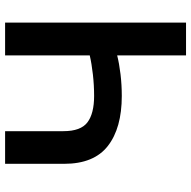

<svg xmlns="http://www.w3.org/2000/svg" viewBox="-18 -750 768 772"><g transform="rotate(-90 366.0 -364.0)"><path d="M93.3 -727.5H224.6V-493.2Q224.6 -423.3 260 -396.5Q295.4 -369.6 366.2 -369.6Q409.2 -369.6 452.6 -374.5Q496.1 -379.4 529.3 -387.2V-727.5H661.1V0H529.3V-276.9Q496.6 -268.6 453.4 -263.4Q410.2 -258.3 366.2 -258.3Q237.3 -258.3 165.3 -314.2Q93.3 -370.1 93.3 -490.2Z"/></g></svg>

Font: Inter Semi Bold
Style: Regular
Weight: 600
Designer: Rasmus Andersson
Foundry: rsms
Version: Version 4.000;git-e0f93cc